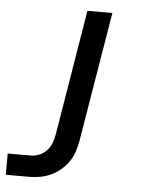

<svg xmlns="http://www.w3.org/2000/svg" viewBox="-53 -566 705 828"><g transform="rotate(5 300.0 -152.5)"><path d="M3 215V123H103Q121 123 139.5 115.5Q158 108 171.5 93.5Q185 79 192 61Q199 43 202 25L292 -520H400L307 40Q303 64 295.5 87Q288 110 274 131Q260 152 240 169Q220 186 197 196.5Q174 207 150 211Q126 215 103 215Z"/></g></svg>

Font: Iosevka Semibold Extended
Style: Italic
Weight: 600
Width: 7
Italic angle: -9°
Monospace: yes
Designer: Belleve Invis
Foundry: Belleve Invis
Version: Version 32.5.0; ttfautohint (v1.8.4)